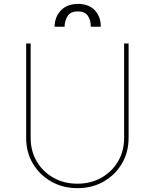

<svg xmlns="http://www.w3.org/2000/svg" viewBox="-20 -949 790 980"><path d="M613.6 -727.3H636.4V-245.7Q636.4 -171.9 602.1 -113.8Q567.8 -55.8 508.9 -22.2Q449.9 11.4 375 11.4Q300.8 11.4 241.5 -22.4Q182.2 -56.1 147.7 -114.2Q113.3 -172.2 113.6 -245.7V-727.3H136.4V-245.7Q136.4 -178.3 167.4 -125.4Q198.5 -72.4 252.5 -41.9Q306.5 -11.4 375 -11.4Q443.5 -11.4 497.5 -41.9Q551.5 -72.4 582.6 -125.4Q613.6 -178.3 613.6 -245.7ZM258.5 -812.5Q259.2 -862.9 291.2 -896Q323.2 -929 377.8 -929Q433.9 -929 464.5 -896Q495 -862.9 494.3 -812.5H443.2Q444.2 -845.2 428.6 -868.1Q413 -891 377.8 -890.6Q340.2 -891 325.1 -867Q310 -843 309.7 -812.5Z"/></svg>

Font: Inter UI Thin
Style: Regular
Weight: 100
Designer: Rasmus Andersson
Foundry: rsms
Version: 3.2;8d6f07862